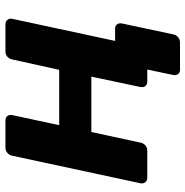

<svg xmlns="http://www.w3.org/2000/svg" viewBox="-8 -552 680 704"><g transform="rotate(-90 332.0 -200.0)"><path d="M428 120Q418 120 412.5 113Q407 106 409 95L429 0H397L386 -118H579Q589 -118 594.5 -111Q600 -104 598 -93L558 95Q556 106 547.5 113Q539 120 528 120ZM32 0Q22 0 16 -7Q10 -14 12 -25L113 -495Q115 -506 123.5 -513Q132 -520 142 -520H242Q253 -520 258.5 -513Q264 -506 262 -495L225 -323H428L466 -495Q468 -506 476 -513Q484 -520 495 -520H595Q605 -520 611 -513Q617 -506 615 -495L514 -25Q512 -14 503.5 -7Q495 0 485 0H385Q374 0 368.5 -7Q363 -14 365 -25L403 -205H200L161 -25Q159 -14 151 -7Q143 0 132 0Z"/></g></svg>

Font: Rubik Light SemiBold
Style: Italic
Weight: 600
Italic angle: -12°
Version: Version 2.104